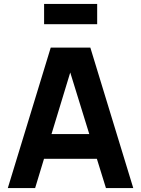

<svg xmlns="http://www.w3.org/2000/svg" viewBox="-20 -964 723 984"><path d="M206 -944H478V-840H206ZM663 0H523L476.5 -150H205.5L160 0H20L240 -720H443ZM340 -592.5 244 -277H437.5Z"/></svg>

Font: Hauora ExtraBold
Style: Regular
Weight: 800
Designer: Wayne Shih
Foundry: WCYS
Version: Version 1.001